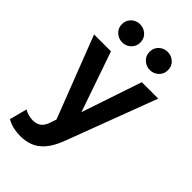

<svg xmlns="http://www.w3.org/2000/svg" viewBox="-286 -814 1120 1120"><g transform="rotate(45 274.0 -254.0)"><path d="M127.5 224Q98 224 69.5 217.8Q41 211.5 14.5 196.5L43 88Q58.5 97.5 77.5 102.5Q96.5 107.5 112 107.5Q144 107.5 164 92.8Q184 78 194.5 46L208 6L12 -500H151.5L280.5 -127.5L406 -500H541.5L328.5 64.5Q304.5 126 274 160.8Q243.5 195.5 206.8 209.8Q170 224 127.5 224ZM160.5 -583Q130.5 -583 107.5 -603.8Q84.5 -624.5 84.5 -657.5Q84.5 -680 95.2 -696.8Q106 -713.5 123.2 -722.8Q140.5 -732 160.5 -732Q190.5 -732 213.5 -711.5Q236.5 -691 236.5 -657.5Q236.5 -635.5 226 -618.8Q215.5 -602 198 -592.5Q180.5 -583 160.5 -583ZM388.5 -583Q358.5 -583 335.5 -603.8Q312.5 -624.5 312.5 -657.5Q312.5 -680 323.2 -696.8Q334 -713.5 351.2 -722.8Q368.5 -732 388.5 -732Q418.5 -732 441.5 -711.5Q464.5 -691 464.5 -657.5Q464.5 -635.5 454 -618.8Q443.5 -602 426 -592.5Q408.5 -583 388.5 -583Z"/></g></svg>

Font: Geologica EX Med
Style: Regular
Weight: 500
Designer: Sindre Bremnes, Frode Helland
Foundry: Monokrom Skriftforlag AS
Version: Version 1.010;gftools[0.9.28]